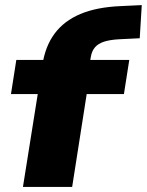

<svg xmlns="http://www.w3.org/2000/svg" viewBox="-20 -733 576 753"><path d="M70 0 128 -364H23L44 -498H191L142 -456L146 -477Q157 -551 194 -601Q231 -651 295 -678Q359 -705 452 -709L536 -713L528 -583L447 -579Q411 -577 388 -569.5Q365 -562 352.5 -547.5Q340 -533 336 -509L330 -474L309 -498H487L466 -364H320L263 0Z"/></svg>

Font: Nunito Sans 10pt SemiExpanded Black
Style: Italic
Weight: 900
Width: 6
Italic angle: -9°
Designer: Vernon Adams
Foundry: Vernon Adams
Version: Version 3.101;gftools[0.9.27]